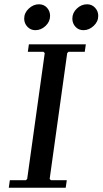

<svg xmlns="http://www.w3.org/2000/svg" viewBox="-20 -877 479 897"><path d="M300 -635 294 -629 212 -41 218 -35H292L287 0H21L26 -35H101L107 -41L189 -629L183 -635H110L115 -670H381L376 -635ZM145 -736Q123 -736 108 -752Q93 -768 93 -790Q93 -817 114.5 -837Q136 -857 162 -857Q185 -857 199.5 -841Q214 -825 214 -803Q214 -776 193 -756Q172 -736 145 -736ZM370 -736Q347 -736 332.5 -752Q318 -768 318 -790Q318 -817 339 -837Q360 -857 387 -857Q409 -857 424 -841Q439 -825 439 -803Q439 -776 417.5 -756Q396 -736 370 -736Z"/></svg>

Font: Brygada 1918 Medium
Style: Italic
Weight: 500
Italic angle: -8°
Designer: Mateusz Machalski | Borys Kosmynka | Przemek Hoffer
Foundry: NIEPODLEGLA 2018
Version: Version 3.006